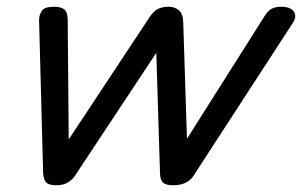

<svg xmlns="http://www.w3.org/2000/svg" viewBox="-20 -535 897 570"><path d="M146 15Q125 15 117 6.5Q109 -2 108 -23L96 -476Q96 -490 104 -502.5Q112 -515 140 -515Q162 -515 171.5 -506.5Q181 -498 181 -475L184 -121L424 -484Q436 -502 449 -508.5Q462 -515 481 -515Q498 -515 510.5 -505Q523 -495 524 -469L535 -123L766 -488Q777 -505 788.5 -510Q800 -515 814 -515Q842 -515 852 -501Q862 -487 850 -468L553 -11Q546 0 531 7.5Q516 15 494 15Q472 15 463.5 6.5Q455 -2 455 -23L444 -378L201 -11Q194 -1 181 7Q168 15 146 15Z"/></svg>

Font: Playwrite AU TAS
Style: Regular
Weight: 400
Designer: Veronika Burian, José Scaglione
Foundry: TypeTogether
Version: Version 1.002